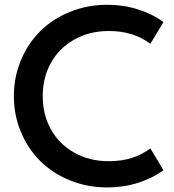

<svg xmlns="http://www.w3.org/2000/svg" viewBox="-20 -784 743 818"><path d="M437 -763.7Q505.4 -763.7 567.4 -744.1Q629.4 -724.6 676.3 -689.9L620.6 -597.2Q549.3 -651.9 443.8 -651.9Q360.4 -651.9 295.7 -615Q231 -578.1 196.5 -515.4Q162.1 -452.6 162.1 -374.5Q162.1 -296.4 196.5 -233.6Q231 -170.9 295.7 -134Q360.4 -97.2 443.8 -97.2Q549.3 -97.2 620.6 -151.9L676.3 -59.1Q629.4 -24.4 567.4 -4.9Q505.4 14.6 437 14.6Q352.5 14.6 278.1 -15.6Q203.6 -45.9 151.4 -97.9Q99.1 -149.9 69.1 -221.7Q39.1 -293.5 39.1 -374.5Q39.1 -455.6 69.1 -527.3Q99.1 -599.1 151.4 -651.1Q203.6 -703.1 278.1 -733.4Q352.5 -763.7 437 -763.7Z"/></svg>

Font: Spartan MB SemBd
Style: Regular
Weight: 600
Designer: Matt Bailey, Mirko Velimirovic
Foundry: Matt Bailey
Version: Version 1.005